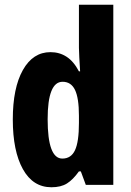

<svg xmlns="http://www.w3.org/2000/svg" viewBox="-20 -780 551 810"><path d="M197 10Q119 10 76.5 -66.5Q34 -143 34 -276Q34 -409 76.5 -484.5Q119 -560 193 -560Q231 -560 261 -540.5Q291 -521 313 -479H318Q316 -513 314.5 -538Q313 -563 313 -578V-760H458V0H342L321 -57H313Q288 -22 262.5 -6Q237 10 197 10ZM243 -111Q280 -111 296.5 -146.5Q313 -182 313 -261V-292Q313 -366 296.5 -400.5Q280 -435 244 -435Q181 -435 181 -277Q181 -111 243 -111Z"/></svg>

Font: Noto Sans Hebrew ExtraCondensed ExtraBold
Style: Regular
Weight: 800
Width: 2
Designer: Monotype Design Team
Foundry: Monotype Imaging Inc.
Version: Version 2.004; ttfautohint (v1.8.4.7-5d5b)